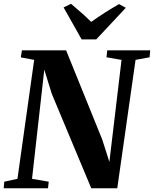

<svg xmlns="http://www.w3.org/2000/svg" viewBox="-32 -1014 829 1034"><path d="M-12 0 -9 -35.5 62 -51 152 -691.5 80 -705 86 -743H324L519 -261.5L557 -142L622.5 -691.5L541.5 -705.5L545.5 -743H777L773.5 -705.5L698 -691.5L599.5 0H459.5L247 -508.5L206.5 -639L140.5 -51L230.5 -35.5L226.5 0ZM407.5 -802 310.5 -974 350.5 -993.5Q379 -969.5 406.8 -945Q434.5 -920.5 459 -896Q494.5 -921.5 532.8 -945.8Q571 -970 609 -992L645.5 -972L486.5 -802Z"/></svg>

Font: Merriweather 72pt ExtraBold
Style: Italic
Weight: 800
Italic angle: -7.8°
Version: Version 2.101